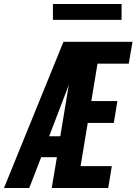

<svg xmlns="http://www.w3.org/2000/svg" viewBox="-48 -945 686 965"><path d="M-28 0 271 -735H618L599 -625H442L411 -437H542L524 -327H393L357 -110H514L496 0H212L238 -155H159L99 0ZM199 -260H255L298 -520Q295 -512 292.5 -504.5Q290 -497 287 -490ZM563 -845H218V-925H563Z"/></svg>

Font: Iosevka SS04 XBd Ex Obl
Style: Regular
Weight: 800
Width: 7
Italic angle: -9°
Monospace: yes
Designer: Belleve Invis
Foundry: Belleve Invis
Version: Version 19.0.0; ttfautohint (v1.8.4)